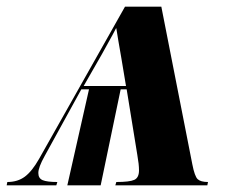

<svg xmlns="http://www.w3.org/2000/svg" viewBox="-74 -556 684 576"><path d="M-52 -10Q-21 -10 0.5 -26Q22 -42 43 -79L301 -536H410L503 -63Q510 -27 519 -18.5Q528 -10 550 -10L548 0H272L275 -10Q315 -10 329 -16.5Q343 -23 343 -45Q343 -63 338 -91L306 -288H288L228 0H128L193 -288H170L60 -88Q41 -54 41 -37Q41 -21 54 -15.5Q67 -10 98 -10L95 0H-54ZM177 -298H304L290 -382Q285 -412 281 -434Q277 -456 275 -471H274Q272 -467 264 -452Q256 -437 232 -394Z"/></svg>

Font: Noto Serif Display ExtraCondensed Black
Style: Italic
Weight: 900
Width: 2
Italic angle: -12°
Designer: Monotype Design Team
Foundry: Monotype Imaging Inc.
Version: Version 2.009